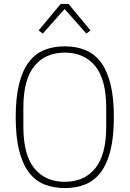

<svg xmlns="http://www.w3.org/2000/svg" viewBox="-20 -946 660 978"><path d="M310 12Q253 12 206.5 -6.5Q160 -25 127.5 -67.5Q95 -110 77.5 -179Q60 -248 60 -349Q60 -450 77.5 -519Q95 -588 127.5 -630.5Q160 -673 206 -691.5Q252 -710 310 -710Q367 -710 413.5 -691.5Q460 -673 492.5 -630.5Q525 -588 542.5 -519Q560 -450 560 -349Q560 -248 542.5 -179Q525 -110 492.5 -67.5Q460 -25 414 -6.5Q368 12 310 12ZM310 -20Q409 -20 465 -88.5Q521 -157 521 -301V-397Q521 -541 465 -609.5Q409 -678 310 -678Q211 -678 155 -609.5Q99 -541 99 -397V-301Q99 -157 155 -88.5Q211 -20 310 -20ZM329 -926 441 -791 420 -775 309 -900 198 -775 177 -791 289 -926Z"/></svg>

Font: IBM Plex Sans Condensed ExtraLight
Style: Regular
Weight: 200
Width: 3
Designer: Mike Abbink, Paul van der Laan, Pieter van Rosmalen
Foundry: Bold Monday
Version: Version 1.3